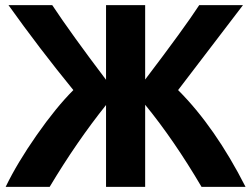

<svg xmlns="http://www.w3.org/2000/svg" viewBox="-20 -718 974 746"><path d="M173 8H2Q47 -85 122.5 -193Q198 -301 265 -368Q132 -531 13 -698H183Q258 -585 392 -408V-698H544V-409Q696 -609 754 -698H924L672 -368Q816 -224 934 8H763Q656 -174 544 -311V8H392V-310Q277 -166 173 8Z"/></svg>

Font: Repo
Style: Bold
Weight: 700
Designer: Stefan Peev
Foundry: Context Ltd
Version: Version 001.000